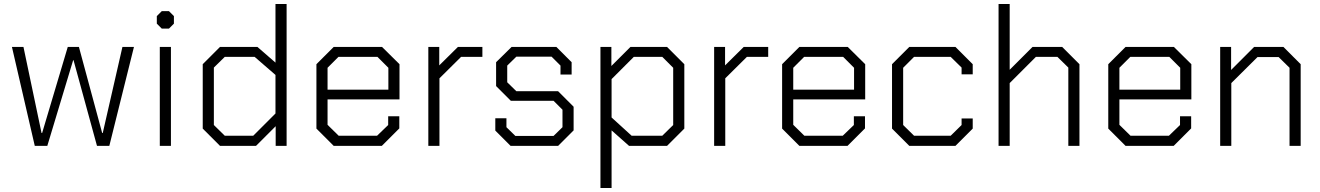

<svg xmlns="http://www.w3.org/2000/svg" viewBox="-20 -734 6639 966"><path d="M40 -498H98L189 -65H192L321 -498H377L494 -65H497L596 -498H654L530 0H468L350 -431H348L218 0H155Z M769 -615V-653L794 -678H830L855 -653V-615L830 -590H794ZM784 -498H840V0H784Z M1000 -87V-411L1087 -498H1275L1366 -419V-714H1422V0H1367V-99L1268 0H1087ZM1254 -51 1366 -163V-357L1261 -448H1111L1056 -394V-105L1111 -51Z M1572 -87V-411L1659 -498H1902L1990 -411V-234H1628V-106L1684 -51H1877L1933 -105V-149H1989V-88L1901 0H1659ZM1934 -283V-393L1879 -448H1683L1628 -393V-283Z M2135 -498H2190V-405L2284 -498H2407V-448H2300L2191 -340V0H2135Z M2472 -77V-139H2528V-94L2573 -50H2765L2810 -94V-182L2765 -227H2550L2476 -301V-421L2554 -498H2779L2856 -421V-359H2800V-404L2755 -449H2578L2532 -404V-320L2578 -275H2788L2866 -197V-78L2788 0H2549Z M3001 -498H3056V-402L3152 -498H3336L3423 -411V-87L3336 0H3145L3057 -78V212H3001ZM3312 -51 3367 -105V-393L3312 -448H3169L3057 -336V-143L3158 -51Z M3573 -498H3628V-405L3722 -498H3845V-448H3738L3629 -340V0H3573Z M3915 -87V-411L4002 -498H4245L4333 -411V-234H3971V-106L4027 -51H4220L4276 -105V-149H4332V-88L4244 0H4002ZM4277 -283V-393L4222 -448H4026L3971 -393V-283Z M4468 -87V-411L4555 -498H4787L4874 -411V-360H4818V-394L4763 -448H4579L4524 -393V-105L4579 -51H4763L4818 -105V-138H4874V-87L4787 0H4555Z M5004 -714H5060V-383L5175 -498H5324L5411 -411V0H5355V-394L5300 -448H5192L5060 -316V0H5004Z M5556 -87V-411L5643 -498H5886L5974 -411V-234H5612V-106L5668 -51H5861L5917 -105V-149H5973V-88L5885 0H5643ZM5918 -283V-393L5863 -448H5667L5612 -393V-283Z M6119 -498H6174V-382L6290 -498H6437L6524 -411V0H6468V-393L6413 -447H6307L6175 -316V0H6119Z"/></svg>

Font: Chakra Petch Light
Style: Regular
Weight: 300
Designer: Katatrad Aksorn Co.,Ltd.
Foundry: Cadson Demak Co.,Ltd.
Version: Version 1.000; ttfautohint (v1.6)